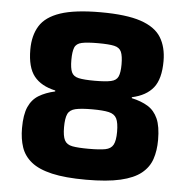

<svg xmlns="http://www.w3.org/2000/svg" viewBox="-51 -746 783 804"><g transform="rotate(5 340.5 -344.0)"><path d="M340 8Q252 8 196 -5Q140 -18 109 -43Q78 -68 66 -103.5Q54 -139 54 -184Q54 -241 68.5 -273.5Q83 -306 111 -323Q139 -340 179 -349V-353Q119 -366 89.5 -403Q60 -440 60 -515Q60 -574 85 -614.5Q110 -655 171 -675.5Q232 -696 340 -696Q448 -696 509 -675.5Q570 -655 595 -614.5Q620 -574 620 -515Q620 -440 590.5 -403Q561 -366 501 -353V-349Q542 -340 569.5 -323Q597 -306 611.5 -273.5Q626 -241 626 -184Q626 -139 614 -103.5Q602 -68 571 -43Q540 -18 484 -5Q428 8 340 8ZM340 -408Q385 -408 408 -413Q431 -418 438.5 -435Q446 -452 446 -486Q446 -521 438.5 -538.5Q431 -556 408.5 -561Q386 -566 340 -566Q295 -566 272 -561Q249 -556 242 -538.5Q235 -521 235 -486Q235 -452 242.5 -435Q250 -418 272.5 -413Q295 -408 340 -408ZM340 -122Q385 -122 409 -126.5Q433 -131 442.5 -148.5Q452 -166 452 -203Q452 -241 443 -259Q434 -277 410 -282.5Q386 -288 340 -288Q294 -288 270 -282.5Q246 -277 237.5 -259Q229 -241 229 -203Q229 -166 238 -148.5Q247 -131 271 -126.5Q295 -122 340 -122Z"/></g></svg>

Font: Saira
Style: Bold
Weight: 700
Designer: Hector Gatti with collaboration of the Omnibus-Type team
Foundry: Omnibus-Type
Version: Version 1.100; ttfautohint (v1.8.3)